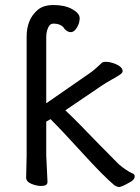

<svg xmlns="http://www.w3.org/2000/svg" viewBox="-20 -730 556 764"><path d="M86 -110V-584Q86 -650 126 -687Q149 -710 193.5 -710Q238 -710 267.5 -693.5Q297 -677 297 -657.5Q297 -638 286 -620Q275 -602 261.5 -602Q248 -602 235 -617V-618Q222 -636 192 -636Q179 -636 172 -621Q164 -603 164 -584V-319L343 -443Q358 -454 382 -477Q387 -484 401 -484Q415 -484 430 -479Q468 -466 468 -447Q468 -441 459.5 -434.5Q451 -428 425 -413.5Q399 -399 386 -390L240 -291Q268 -265 305 -227Q338 -192 452 -77Q481 -52 507 -40Q516 -37 516 -27.5Q516 -18 504 -9Q465 14 455 14Q455 14 454 14Q445 14 435 7Q390 -31 309.5 -119.5Q229 -208 181 -256L164 -246V-112L169 -6Q169 10 145 10Q126 10 106 2Q84 -7 84 -23Z"/></svg>

Font: Moon Stars Kai
Style: Bold
Weight: 700
Designer: GuiWonder
Version: Version 1.101